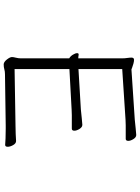

<svg xmlns="http://www.w3.org/2000/svg" viewBox="121 -871 758 1040"><g transform="rotate(90 500.0 -351.0)"><path d="M764 0Q756 -1 729.5 -2Q703 -3 677 -3H661L383 1Q367 1 355.5 4.5Q344 8 329 8Q316 8 302.5 -9Q289 -26 289 -37Q289 -44 292.5 -58Q296 -72 296 -84V-347Q285 -353 276.5 -366.5Q268 -380 268 -390Q268 -398 275 -398H277Q282 -397 286.5 -396.5Q291 -396 296 -396V-604Q296 -620 296 -634.5Q296 -649 294 -661Q293 -669 292.5 -674.5Q292 -680 292 -684Q292 -698 304 -698Q313 -698 325.5 -694.5Q338 -691 347 -687.5Q356 -684 356 -684L628 -702Q651 -704 676.5 -707Q702 -710 711 -710Q724 -710 733.5 -694.5Q743 -679 743 -667Q743 -653 732 -653H690Q675 -653 659 -653Q643 -653 629 -652L354 -634V-397L573 -410Q596 -412 621.5 -415Q647 -418 656 -418Q669 -418 678.5 -402.5Q688 -387 688 -375Q688 -361 677 -361H635Q620 -361 604 -361Q588 -361 574 -360L354 -348V-51L660 -56Q682 -56 705 -57Q728 -58 743 -59H744Q757 -59 766 -43Q775 -27 775 -14Q775 0 765 0Z"/></g></svg>

Font: Moon Stars Kai T HW Light
Style: Regular
Weight: 300
Designer: GuiWonder
Version: Version 1.101